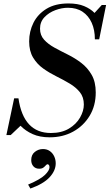

<svg xmlns="http://www.w3.org/2000/svg" viewBox="-20 -783 635 1113"><path d="M268 13Q211 13 169.5 -5.5Q128 -24 99 -54L42 0H17L62 -213H87Q116 -12 275 -12Q337 -12 379.5 -37.5Q422 -63 444 -101.5Q466 -140 466 -177Q466 -220 443 -248.5Q420 -277 384 -298.5Q348 -320 307.5 -340Q267 -360 231 -385.5Q195 -411 172 -449Q149 -487 149 -543Q149 -601 174 -651Q199 -701 249.5 -732Q300 -763 377 -763Q431 -763 468 -747.5Q505 -732 528 -708L570 -754H595L555 -555H530Q530 -610 511.5 -651Q493 -692 458.5 -715Q424 -738 374 -738Q338 -738 300.5 -724Q263 -710 237.5 -683Q212 -656 212 -617Q212 -579 235.5 -553Q259 -527 295.5 -507Q332 -487 373.5 -466.5Q415 -446 451.5 -418Q488 -390 511.5 -349Q535 -308 535 -247Q535 -170 499.5 -111.5Q464 -53 404 -20Q344 13 268 13ZM156 310 143 287Q214 257 240.5 231Q267 205 267 186Q267 177 263 173Q259 169 256 169Q251 169 245.5 175.5Q240 182 231.5 188.5Q223 195 207 195Q186 195 173.5 181Q161 167 161 145Q161 114 182 97.5Q203 81 229 81Q252 81 268.5 92.5Q285 104 294 123Q303 142 303 164Q303 206 267.5 244.5Q232 283 156 310Z"/></svg>

Font: Libre Bodoni
Style: Italic
Weight: 400
Italic angle: -13°
Designer: Pablo Impallari, Rodrigo Fuenzalida
Foundry: Impallari Type
Version: Version 2.005;gftools[0.9.23]